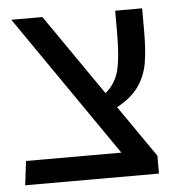

<svg xmlns="http://www.w3.org/2000/svg" viewBox="-45 -608 631 652"><g transform="rotate(-5 270.5 -282.0)"><path d="M471 -61V0H15L25 -82H350L17 -564H123L314 -288Q349 -317 360 -361Q371 -405 371 -486V-564H463V-486Q463 -421 455.5 -377.5Q448 -334 423 -298.5Q398 -263 349 -237Z"/></g></svg>

Font: FiraGO
Style: Regular
Weight: 400
Designer: bBox Type
Foundry: bBox Type GmbH
Version: Version 1.001;April 20, 2020;FontCreator 12.0.0.2555 64-bit